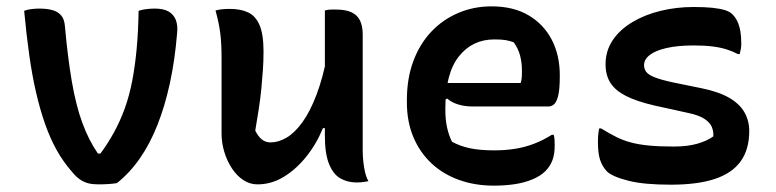

<svg xmlns="http://www.w3.org/2000/svg" viewBox="-20 -570 2440 604"><path d="M103 -543Q127 -543 144 -538.5Q161 -534 171.5 -522.5Q182 -511 184 -490Q193 -389 206 -313.5Q219 -238 239 -183.5Q259 -129 288 -87H296Q319 -118 338.5 -153.5Q358 -189 372.5 -229Q387 -269 396 -316Q405 -363 410 -417.5Q415 -472 416 -536Q428 -540 441.5 -541.5Q455 -543 467 -543Q494 -543 510 -534Q526 -525 533 -507.5Q540 -490 537 -464Q530 -380 514.5 -308.5Q499 -237 475.5 -177.5Q452 -118 420.5 -72.5Q389 -27 348 6Q337 8 321 9Q305 10 289 10Q271 10 257.5 6.5Q244 3 231.5 -5.5Q219 -14 206 -30Q179 -61 158.5 -97.5Q138 -134 122 -179.5Q106 -225 93.5 -279Q81 -333 72 -397Q63 -461 56 -536Q66 -540 79.5 -541.5Q93 -543 103 -543Z M703 -542Q737 -542 760.5 -531Q784 -520 796.5 -491Q809 -462 809 -408Q809 -378 807 -349Q805 -320 802 -289.5Q799 -259 794 -227Q789 -195 783 -159Q792 -141 803.5 -131.5Q815 -122 831 -122Q856 -122 881.5 -137Q907 -152 931 -185Q955 -218 975.5 -271.5Q996 -325 1011 -403V-167H996Q975 -116 942.5 -76Q910 -36 871.5 -13Q833 10 790 10Q766 10 745.5 -3.5Q725 -17 709.5 -40.5Q694 -64 685.5 -92.5Q677 -121 677 -150Q677 -190 677 -229.5Q677 -269 677 -309.5Q677 -350 677 -388Q677 -433 673 -465Q669 -497 658 -537Q669 -540 680 -541Q691 -542 703 -542ZM1036 -540Q1068 -540 1086.5 -531Q1105 -522 1113 -504.5Q1121 -487 1121 -462Q1121 -396 1121 -334.5Q1121 -273 1121 -214.5Q1121 -156 1121 -97Q1121 -79 1123 -61Q1125 -43 1128.5 -28Q1132 -13 1139 0Q1133 1 1127 2Q1121 3 1115 3.5Q1109 4 1102 4Q1073 4 1050.5 -9Q1028 -22 1015 -54.5Q1002 -87 1002 -142Q1002 -210 1002 -278Q1002 -346 1002 -412Q1002 -478 1002 -537Q1009 -539 1014 -539.5Q1019 -540 1024.5 -540Q1030 -540 1036 -540Z M1526 -550Q1595 -550 1642.5 -522Q1690 -494 1715.5 -445.5Q1741 -397 1741 -333V-329Q1741 -292 1736.5 -271.5Q1732 -251 1724 -243Q1716 -235 1705 -235H1468Q1442 -235 1421 -241.5Q1400 -248 1387 -260L1367 -250L1370 -309H1618Q1621 -318 1621.5 -328Q1622 -338 1622 -346Q1622 -373 1616 -395.5Q1610 -418 1596 -437Q1582 -442 1569.5 -444Q1557 -446 1535 -446Q1466 -446 1423.5 -392.5Q1381 -339 1381 -230V-223Q1381 -193 1386.5 -168.5Q1392 -144 1402 -124Q1428 -110 1459 -103.5Q1490 -97 1535 -97Q1570 -97 1601 -102Q1632 -107 1660.5 -118Q1689 -129 1716 -146H1722Q1724 -138 1724.5 -130Q1725 -122 1725 -113Q1725 -84 1717.5 -65Q1710 -46 1696 -32Q1680 -16 1654.5 -5.5Q1629 5 1598.5 9.5Q1568 14 1534 14Q1474 14 1424 -4Q1374 -22 1337.5 -56Q1301 -90 1280.5 -138.5Q1260 -187 1260 -248V-255Q1260 -323 1280 -377Q1300 -431 1336 -469.5Q1372 -508 1421 -529Q1470 -550 1526 -550Z M2100 -109Q2143 -109 2174 -118Q2205 -127 2224 -141Q2225 -156 2219.5 -170Q2214 -184 2197 -195.5Q2180 -207 2148 -214L2039 -238Q1983 -251 1949.5 -268Q1916 -285 1900.5 -309Q1885 -333 1885 -368Q1885 -410 1907.5 -443.5Q1930 -477 1969.5 -500.5Q2009 -524 2058.5 -536Q2108 -548 2162 -548Q2197 -548 2221 -545.5Q2245 -543 2261 -538Q2277 -533 2285 -524Q2294 -515 2300 -502Q2306 -489 2309 -472Q2312 -455 2312 -432Q2312 -424 2310.5 -416Q2309 -408 2307 -400H2301Q2284 -409 2264.5 -415Q2245 -421 2220.5 -424Q2196 -427 2162 -427Q2112 -427 2077 -419Q2042 -411 2024 -397Q2006 -383 2006 -365Q2006 -354 2012.5 -344.5Q2019 -335 2039 -327Q2059 -319 2096 -311L2189 -292Q2242 -281 2274.5 -262Q2307 -243 2322 -216.5Q2337 -190 2337 -158Q2337 -100 2310 -62.5Q2283 -25 2228.5 -7Q2174 11 2090 11Q2049 11 2015.5 8Q1982 5 1956.5 -1.5Q1931 -8 1914 -15.5Q1897 -23 1889 -31Q1875 -46 1868 -66.5Q1861 -87 1861 -123Q1861 -137 1862 -147Q1863 -157 1865 -166H1871Q1897 -150 1919 -139Q1941 -128 1966 -121.5Q1991 -115 2023 -112Q2055 -109 2100 -109Z"/></svg>

Font: Recursive Monospace Casual SemiBold
Style: Regular
Weight: 600
Version: Version 1.047